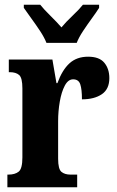

<svg xmlns="http://www.w3.org/2000/svg" viewBox="-20 -786 492 806"><path d="M11 0V-53H15Q43 -53 58.5 -65.5Q74 -78 74 -125V-415Q74 -459 60.5 -471Q47 -483 21 -483H17V-536H200L217 -437H221Q241 -492 271.5 -520Q302 -548 350 -548Q397 -548 418 -522.5Q439 -497 439 -458Q439 -412 407.5 -390.5Q376 -369 324 -369Q324 -411 317 -432Q310 -453 287 -453Q266 -453 252 -426.5Q238 -400 231 -359.5Q224 -319 224 -277V-120Q224 -76 238 -64.5Q252 -53 276 -53H304V0ZM175 -606Q166 -629 148.5 -655.5Q131 -682 112 -708Q93 -734 80 -753V-766H149Q164 -747 191.5 -720Q219 -693 238 -671Q256 -693 284.5 -720Q313 -747 328 -766H396V-753Q384 -734 365 -708Q346 -682 328.5 -655.5Q311 -629 302 -606Z"/></svg>

Font: Noto Serif Myanmar ExtraCondensed ExtraBold
Style: Regular
Weight: 800
Width: 2
Designer: Ben Mitchell and the Monotype Design Team
Foundry: Monotype Imaging Inc.
Version: Version 2.106; ttfautohint (v1.8.4.7-5d5b)